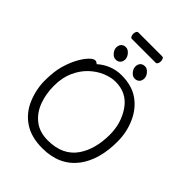

<svg xmlns="http://www.w3.org/2000/svg" viewBox="-278 -1141 1302 1302"><g transform="rotate(45 372.5 -490.0)"><path d="M420 -820Q420 -842 432 -855Q444 -868 466 -868Q486 -868 503.5 -848Q521 -828 521 -806Q521 -785 508.5 -772Q496 -759 476 -759Q454 -759 437 -779Q420 -799 420 -820ZM283 -868Q303 -868 320.5 -848Q338 -828 338 -806Q338 -785 325.5 -772Q313 -759 293 -759Q271 -759 254 -779Q237 -799 237 -820Q237 -842 249 -855Q261 -868 283 -868ZM253 -968Q253 -980 258 -989Q263 -998 272 -998H500Q509 -998 513.5 -989Q518 -980 518 -967Q518 -955 513 -945.5Q508 -936 499 -936H271Q263 -936 258 -945.5Q253 -955 253 -968ZM223 -646Q299 -713 397 -713Q495 -713 560 -667.5Q625 -622 660 -543Q695 -464 695 -375Q695 -200 616 -95Q529 18 366 18Q259 18 189.5 -28.5Q120 -75 86.5 -155Q53 -235 53 -319.5Q53 -404 69.5 -462.5Q86 -521 110 -565Q134 -609 158 -633.5Q182 -658 197.5 -658Q213 -658 223 -646ZM354 -46Q498 -46 565 -145Q625 -234 625 -371Q625 -483 565.5 -568Q506 -653 399 -653Q356 -653 307.5 -633Q259 -613 217 -573.5Q175 -534 148.5 -475Q122 -416 122 -337.5Q122 -259 147 -192.5Q172 -126 224 -86Q276 -46 354 -46Z"/></g></svg>

Font: Moon Stars Kai T
Style: Regular
Weight: 400
Designer: GuiWonder
Version: Version 1.101